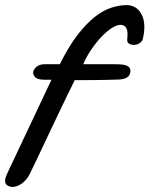

<svg xmlns="http://www.w3.org/2000/svg" viewBox="-85 -592 591 760"><path d="M388.2 -277.3Q362.8 -276.4 340.1 -275.9Q317.4 -275.4 295.9 -275.1Q274.4 -274.9 253.4 -274.9Q232.4 -274.9 210.9 -274.9Q198.2 -250 182.4 -217Q166.5 -184.1 149.2 -147.9Q131.8 -111.8 114.5 -75Q97.2 -38.1 81.5 -5.1Q65.9 27.8 53.2 54.4Q40.5 81.1 32.7 96.7Q27.3 107.9 19.5 117.4Q11.7 127 2.4 133.8Q-6.8 140.6 -16.6 144.3Q-26.4 147.9 -34.7 147.9Q-46.4 147.9 -55.7 142.1Q-64.9 136.2 -64.9 123.5Q-64.9 117.2 -62 108.6Q-59.1 100.1 -53.7 88.9L118.7 -276.4H92.8Q65.9 -276.4 56.2 -284.7Q46.4 -293 46.4 -304.2Q46.4 -315.9 58.6 -326.9Q70.8 -337.9 94.2 -337.9H151.9Q186.5 -407.7 221.4 -453.1Q256.3 -498.5 290 -524.9Q323.7 -551.3 355.7 -561.5Q387.7 -571.8 417 -571.8Q430.7 -571.8 443.1 -566.4Q455.6 -561 465.1 -550.3Q474.6 -539.6 480.5 -523.2Q486.3 -506.8 486.3 -484.9Q486.3 -463.9 480.5 -438.5Q479 -431.6 474.6 -427Q470.2 -422.4 464.8 -419.4Q459.5 -416.5 454.1 -415.3Q448.7 -414.1 444.8 -414.1Q435.1 -414.1 426.8 -418.7Q418.5 -423.3 418.5 -433.1Q418.5 -439.5 419.2 -444.8Q419.9 -450.2 419.9 -455.6Q419.9 -476.1 412.4 -484.9Q404.8 -493.7 392.1 -493.7Q377 -493.7 356.7 -480.5Q336.4 -467.3 315.7 -445.3Q294.9 -423.3 275.9 -395.3Q256.8 -367.2 244.6 -337.9H358.4Q373.5 -337.9 386.7 -337.4Q399.9 -336.9 409.9 -334.5Q419.9 -332 425.5 -326.4Q431.2 -320.8 431.2 -310.1Q431.2 -304.7 429.2 -299.3Q427.2 -293.9 422.6 -289.3Q418 -284.7 409.7 -281.5Q401.4 -278.3 388.2 -277.3Z"/></svg>

Font: Damion
Style: Regular
Weight: 400
Foundry: vernon adams
Version: Version 1.000